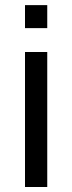

<svg xmlns="http://www.w3.org/2000/svg" viewBox="-20 -748 289 768"><path d="M80 -635.5V-727.5H169V-635.5ZM80 0V-540H169V0Z"/></svg>

Font: Vela Sans Med
Style: Regular
Weight: 500
Designer: Principal design: Mikhail Sharanda - project Manrope.
Design modification: Ravid Balaliev
Foundry: Mikhail Sharanda
Version: Version 1.001